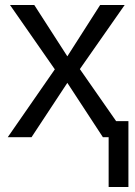

<svg xmlns="http://www.w3.org/2000/svg" viewBox="-20 -548 540 767"><path d="M249 -217 106 0H11L199 -271L20 -528H117L249 -323L380 -528H478L299 -272L444 -64H493V199H414V0H391Z"/></svg>

Font: Libra Sans
Style: Regular
Weight: 400
Foundry: Context Ltd
Version: Version 1.000; ttfautohint (v1.3)